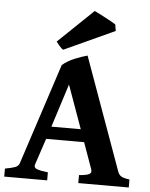

<svg xmlns="http://www.w3.org/2000/svg" viewBox="-58 -918 756 966"><g transform="rotate(5 319.5 -435.0)"><path d="M193.4 -207.5 148.9 -73.7Q144 -58.6 160.4 -51.8Q176.8 -44.9 216.8 -40.5V0H0V-40.5Q33.2 -46.4 50.3 -52.7Q67.4 -59.1 72.3 -73.7L239.3 -584.5Q266.1 -606.9 300.8 -621.1Q335.4 -635.3 364.7 -643.1L569.8 -73.7Q574.7 -60.1 586.2 -52.2Q597.7 -44.4 628.9 -40.5V0H374V-40.5Q411.6 -43 425 -50.3Q438.5 -57.6 433.1 -73.7L385.3 -207.5ZM362.8 -271 284.2 -489.7 214.4 -271ZM239.7 -661.6Q231.9 -665.5 219.7 -679.7Q207.5 -693.8 203.6 -699.7L380.9 -869.6Q386.2 -867.7 401.9 -859.6Q417.5 -851.6 436 -841.8Q454.6 -832 470 -823.5Q485.4 -814.9 489.7 -811.5L495.1 -778.8Z"/></g></svg>

Font: Gentium Book Plus
Style: Bold
Weight: 700
Designer: Victor Gaultney, Annie Olsen, Iska Routamaa, Becca Hirsbrunner
Foundry: SIL International
Version: Version 6.101